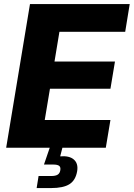

<svg xmlns="http://www.w3.org/2000/svg" viewBox="-20 -748 677 972"><path d="M11.2 0 131.8 -727.5H636.7L613.8 -586.9H280.8L255.9 -436.5H562L539.1 -298.8H232.9L206.5 -140.6H539.1L515.6 0ZM165.5 204.1 175.3 143.1H239.3Q261.2 143.1 272 136.2Q282.7 129.4 285.2 114.3Q288.1 98.6 279.8 91.8Q271.5 85 249 85H202.6L238.8 -20.5H299.3L295.9 0L284.7 43.5Q331.1 39.6 354 59.8Q377 80.1 370.6 118.7Q362.8 164.6 331.8 184.3Q300.8 204.1 237.8 204.1Z"/></svg>

Font: Inter ExtraBold
Style: Italic
Weight: 800
Italic angle: -9.3988°
Designer: Rasmus Andersson
Foundry: rsms
Version: Version 4.001;git-66647c0bb